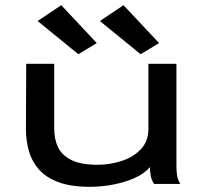

<svg xmlns="http://www.w3.org/2000/svg" viewBox="-20 -709 790 740"><path d="M327 11Q253 11 205 -7Q157 -25 129.5 -56.5Q102 -88 91 -128Q80 -168 80 -211L81 -463H189V-213Q189 -173 203.5 -142Q218 -111 254.5 -92.5Q291 -74 356 -74Q405 -74 450 -89Q495 -104 523.5 -134.5Q552 -165 552 -213V-463H660V-72Q660 -53 662 -35.5Q664 -18 675 0H574Q564 -15 561 -31.5Q558 -48 558 -65Q537 -40 499 -23Q461 -6 415.5 2.5Q370 11 327 11ZM282 -500 125 -628 216 -689 353 -543ZM522 -500 365 -628 456 -689 593 -543Z"/></svg>

Font: Inconsolata ExtraExpanded SemiBold
Style: Regular
Weight: 600
Width: 8
Monospace: yes
Designer: Raph Levien, Cyreal, Brenton Simpson
Foundry: Raph Levien, Cyreal, Google
Version: Version 3.001; ttfautohint (v1.8.2.53-6de2)